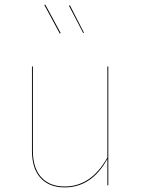

<svg xmlns="http://www.w3.org/2000/svg" viewBox="-20 -806 615 835"><path d="M451 0H447V-115Q379 9 261 9Q194 9 156.5 -32Q119 -73 119 -150V-517H123V-150Q123 -75 159.5 -35Q196 5 261 5Q377 5 447 -121V-517H451ZM244 -662 240 -660 173 -784 177 -786ZM345 -664 342 -662 280 -781 284 -783Z"/></svg>

Font: FiraGO Four
Style: Regular
Weight: 100
Designer: bBox Type
Foundry: bBox Type GmbH
Version: Version 1.001